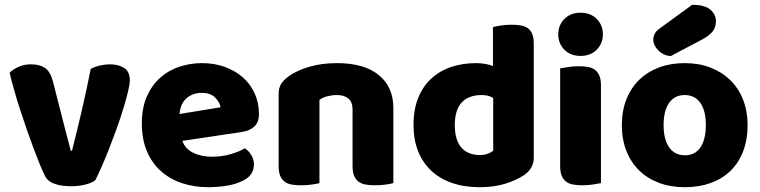

<svg xmlns="http://www.w3.org/2000/svg" viewBox="-20 -764 3166 800"><path d="M377 -13Q363 -2 336 5Q309 12 275 12Q236 12 207.5 2Q179 -8 168 -30Q159 -47 146.5 -77.5Q134 -108 120 -145.5Q106 -183 91 -226Q76 -269 62.5 -311Q49 -353 38 -392Q27 -431 20 -461Q34 -475 57.5 -485.5Q81 -496 109 -496Q144 -496 166.5 -481.5Q189 -467 200 -427L239 -274Q250 -229 260 -192.5Q270 -156 275 -136H280Q299 -210 320 -300Q341 -390 358 -477Q375 -486 396.5 -491Q418 -496 438 -496Q473 -496 497 -481Q521 -466 521 -429Q521 -413 513.5 -382.5Q506 -352 494.5 -313.5Q483 -275 467.5 -232Q452 -189 436 -148Q420 -107 404.5 -71.5Q389 -36 377 -13Z M849 16Q790 16 739.5 -0.5Q689 -17 651.5 -50Q614 -83 592.5 -133Q571 -183 571 -250Q571 -316 592.5 -363.5Q614 -411 649 -441.5Q684 -472 729 -486.5Q774 -501 821 -501Q874 -501 917.5 -485Q961 -469 992.5 -441Q1024 -413 1041.5 -374Q1059 -335 1059 -289Q1059 -255 1040 -237Q1021 -219 987 -214L740 -177Q751 -144 785 -127.5Q819 -111 863 -111Q904 -111 940.5 -121.5Q977 -132 1000 -146Q1016 -136 1027 -118Q1038 -100 1038 -80Q1038 -35 996 -13Q964 4 924 10Q884 16 849 16ZM821 -377Q797 -377 779.5 -369Q762 -361 751 -348.5Q740 -336 734.5 -320.5Q729 -305 728 -289L899 -317Q896 -337 877 -357Q858 -377 821 -377Z M1449 -308Q1449 -339 1431.5 -353.5Q1414 -368 1384 -368Q1364 -368 1344.5 -363Q1325 -358 1311 -348V-1Q1301 2 1279.5 5Q1258 8 1235 8Q1213 8 1195.5 5Q1178 2 1166 -7Q1154 -16 1147.5 -31.5Q1141 -47 1141 -72V-372Q1141 -399 1152.5 -416Q1164 -433 1184 -447Q1218 -471 1269.5 -486Q1321 -501 1384 -501Q1497 -501 1558 -451.5Q1619 -402 1619 -314V-1Q1609 2 1587.5 5Q1566 8 1543 8Q1521 8 1503.5 5Q1486 2 1474 -7Q1462 -16 1455.5 -31.5Q1449 -47 1449 -72Z M1703 -243Q1703 -309 1723 -357.5Q1743 -406 1778.5 -438Q1814 -470 1861.5 -485.5Q1909 -501 1964 -501Q1984 -501 2003 -497.5Q2022 -494 2034 -489V-651Q2044 -654 2066 -657.5Q2088 -661 2111 -661Q2133 -661 2150.5 -658Q2168 -655 2180 -646Q2192 -637 2198 -621.5Q2204 -606 2204 -581V-107Q2204 -60 2160 -32Q2131 -13 2085 1.5Q2039 16 1979 16Q1914 16 1862.5 -2Q1811 -20 1775.5 -54Q1740 -88 1721.5 -135.5Q1703 -183 1703 -243ZM1987 -368Q1933 -368 1904 -337Q1875 -306 1875 -243Q1875 -181 1902 -149.5Q1929 -118 1980 -118Q1998 -118 2012.5 -123.5Q2027 -129 2035 -136V-356Q2015 -368 1987 -368Z M2306 -621Q2306 -659 2331.5 -685Q2357 -711 2399 -711Q2441 -711 2466.5 -685Q2492 -659 2492 -621Q2492 -583 2466.5 -557Q2441 -531 2399 -531Q2357 -531 2331.5 -557Q2306 -583 2306 -621ZM2484 -1Q2473 1 2451.5 4.5Q2430 8 2408 8Q2386 8 2368.5 5Q2351 2 2339 -7Q2327 -16 2320.5 -31.5Q2314 -47 2314 -72V-479Q2325 -481 2346.5 -484.5Q2368 -488 2390 -488Q2412 -488 2429.5 -485Q2447 -482 2459 -473Q2471 -464 2477.5 -448.5Q2484 -433 2484 -408Z M2864 -744Q2916 -744 2939.5 -724Q2963 -704 2963 -676Q2963 -650 2949 -632.5Q2935 -615 2903 -598L2774 -530Q2744 -533 2723 -554Q2702 -575 2702 -599Q2702 -611 2708 -623Q2714 -635 2728 -645ZM3095 -243Q3095 -181 3076 -132.5Q3057 -84 3022.5 -51Q2988 -18 2940 -1Q2892 16 2833 16Q2774 16 2726 -2Q2678 -20 2643.5 -53.5Q2609 -87 2590 -135Q2571 -183 2571 -243Q2571 -302 2590 -350Q2609 -398 2643.5 -431.5Q2678 -465 2726 -483Q2774 -501 2833 -501Q2892 -501 2940 -482.5Q2988 -464 3022.5 -430.5Q3057 -397 3076 -349Q3095 -301 3095 -243ZM2745 -243Q2745 -182 2768.5 -149.5Q2792 -117 2834 -117Q2876 -117 2898.5 -150Q2921 -183 2921 -243Q2921 -303 2898 -335.5Q2875 -368 2833 -368Q2791 -368 2768 -335.5Q2745 -303 2745 -243Z"/></svg>

Font: Baloo Tammudu
Style: Regular
Weight: 400
Designer: Omkar Shende and Ek Type
Foundry: Ek Type
Version: Version 1.007;PS 1.000;hotconv 1.0.88;makeotf.lib2.5.647800